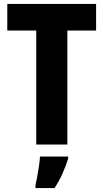

<svg xmlns="http://www.w3.org/2000/svg" viewBox="-20 -734 525 975"><path d="M322 0H164V-579H17V-714H468V-579H322ZM326 72Q314 110 297 148Q280 186 257 221H160V208Q164 190 169 163Q174 136 178 108.5Q182 81 183 61H326Z"/></svg>

Font: Noto Sans Hebrew Condensed ExtraBold
Style: Regular
Weight: 800
Width: 3
Designer: Monotype Design Team
Foundry: Monotype Imaging Inc.
Version: Version 2.004; ttfautohint (v1.8.4.7-5d5b)